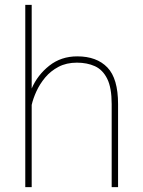

<svg xmlns="http://www.w3.org/2000/svg" viewBox="-20 -770 587 790"><path d="M110.4 -750V-405.8Q134.3 -461.4 182.9 -499.8Q231.4 -538.1 297.9 -538.1Q377.9 -538.1 421.9 -492.4Q465.8 -446.8 465.8 -341.8V0H439.5V-341.8Q439.5 -409.2 421.1 -446Q402.8 -482.9 370.6 -497.6Q338.4 -512.2 296.4 -512.2Q253.4 -512.2 220.9 -495.1Q188.5 -478 166 -451.2Q143.6 -424.3 129.9 -394.3Q116.2 -364.3 110.4 -338.4V0H84V-750Z"/></svg>

Font: Vazirmatn RD Thin
Style: Regular
Weight: 100
Designer: Saber Rastikerdar
Foundry: Saber Rastikerdar
Version: Version 32.102